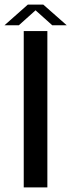

<svg xmlns="http://www.w3.org/2000/svg" viewBox="-32 -809 315 829"><path d="M70.5 0H172.5V-675H70.5ZM-12.5 -700H49.5L121.5 -764.5L193.5 -700H256L155 -789H88Z"/></svg>

Font: Anybody UltraCondensed Thin
Style: Regular
Weight: 400
Version: Version 1.111